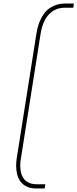

<svg xmlns="http://www.w3.org/2000/svg" viewBox="-20 -922 440 1092"><path d="M233.9 149.9H184.1Q151.4 149.9 127.9 137.2Q104.5 124.5 93.3 106.4Q81.5 87.9 76.7 65.4Q71.8 42 71.8 22.5Q71.8 -1 75.2 -22L187 -730Q190.4 -752.4 196.3 -772.9Q201.7 -793.5 214.4 -818.4Q227.1 -842.8 244.1 -860.4Q260.7 -877.9 289.1 -890.1Q316.9 -901.9 351.1 -901.9H399.9L397 -877.9H347.2Q295.4 -877.9 259.8 -841.8Q223.6 -805.7 210.9 -730L99.1 -22Q95.2 -1.5 95.2 18.6Q95.2 89.4 137.2 113.8Q158.2 126 188 126H237.8Z"/></svg>

Font: Squarion Thin
Style: Italic
Weight: 100
Designer: Natanael Gama
Version: Version 1.00;September 12, 2019;FontCreator 11.5.0.2425 64-b